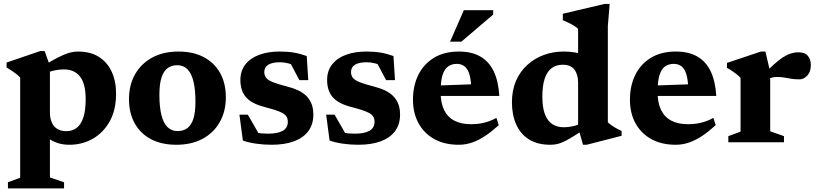

<svg xmlns="http://www.w3.org/2000/svg" viewBox="-20 -744 4271 1004"><path d="M428 -225.5Q428 -306 398.5 -343.5Q369 -381 315.5 -381Q298.5 -381 280.5 -378.5Q262.5 -376 245 -370.5Q227.5 -365 211.5 -356L203 -396.5Q235.5 -417.5 261.8 -432Q288 -446.5 309.8 -456Q331.5 -465.5 350.5 -470Q369.5 -474.5 387.5 -474.5Q453 -474.5 497.2 -446.5Q541.5 -418.5 564.2 -368.8Q587 -319 587 -254Q587 -169 553.5 -109.2Q520 -49.5 464.8 -18.2Q409.5 13 343 13Q309 13 281 3.8Q253 -5.5 229.8 -22.8Q206.5 -40 185.5 -63H241V184L315 209V241H21.5V209L85.5 185.5V-338Q78.5 -346.5 68 -355Q57.5 -363.5 44 -372.5Q30.5 -381.5 14.5 -391V-417L190.5 -477H213.5L241 -400V-157Q241 -125.5 251 -103.2Q261 -81 280.2 -69.5Q299.5 -58 326.5 -58Q358 -58 380.8 -75.2Q403.5 -92.5 415.8 -129.5Q428 -166.5 428 -225.5Z M908.5 -58.5Q938 -58.5 959 -73.5Q980 -88.5 991 -122.2Q1002 -156 1002 -212.5Q1002 -276.5 991.5 -318.8Q981 -361 960 -382Q939 -403 907 -403Q877.5 -403 856.8 -388Q836 -373 824.8 -339Q813.5 -305 813.5 -248.5Q813.5 -185 824 -142.8Q834.5 -100.5 855.8 -79.5Q877 -58.5 908.5 -58.5ZM902.5 13Q825 13 769.5 -16.2Q714 -45.5 684.2 -99.5Q654.5 -153.5 654.5 -225.5Q654.5 -300 686.5 -356Q718.5 -412 776.5 -443.2Q834.5 -474.5 913 -474.5Q990.5 -474.5 1046 -445Q1101.5 -415.5 1131.2 -362Q1161 -308.5 1161 -235.5Q1161 -161.5 1129 -105.2Q1097 -49 1039 -18Q981 13 902.5 13Z M1442 -474.5Q1484.5 -474.5 1516.8 -469Q1549 -463.5 1584 -451L1592 -325H1545.5L1481.5 -445.5L1533.5 -396Q1510.5 -407 1487.5 -412.8Q1464.5 -418.5 1445.5 -418.5Q1403.5 -418.5 1382.8 -405.5Q1362 -392.5 1362 -367.5Q1362 -349 1372.2 -336.5Q1382.5 -324 1407.8 -314Q1433 -304 1478 -292.5Q1512 -284 1538 -272Q1564 -260 1581.8 -242.5Q1599.5 -225 1609 -201Q1618.5 -177 1618.5 -145Q1618.5 -93.5 1592.2 -58.2Q1566 -23 1517.2 -5Q1468.5 13 1400 13Q1358 13 1318.8 7.2Q1279.5 1.5 1250 -9L1232 -144.5H1276L1351.5 -13L1279 -61Q1296 -55 1313.5 -51.5Q1331 -48 1348.2 -46.5Q1365.5 -45 1381.5 -45Q1432.5 -45 1458.8 -60.2Q1485 -75.5 1485 -107Q1485 -124 1477.5 -135.2Q1470 -146.5 1454.2 -154.5Q1438.5 -162.5 1414.8 -170Q1391 -177.5 1358 -186Q1315 -197.5 1288.2 -216.2Q1261.5 -235 1249.2 -262.2Q1237 -289.5 1237 -325.5Q1237 -374 1263.2 -407.2Q1289.5 -440.5 1335.8 -457.5Q1382 -474.5 1442 -474.5Z M1895.5 -474.5Q1938 -474.5 1970.2 -469Q2002.5 -463.5 2037.5 -451L2045.5 -325H1999L1935 -445.5L1987 -396Q1964 -407 1941 -412.8Q1918 -418.5 1899 -418.5Q1857 -418.5 1836.2 -405.5Q1815.5 -392.5 1815.5 -367.5Q1815.5 -349 1825.8 -336.5Q1836 -324 1861.2 -314Q1886.5 -304 1931.5 -292.5Q1965.5 -284 1991.5 -272Q2017.5 -260 2035.2 -242.5Q2053 -225 2062.5 -201Q2072 -177 2072 -145Q2072 -93.5 2045.8 -58.2Q2019.5 -23 1970.8 -5Q1922 13 1853.5 13Q1811.5 13 1772.2 7.2Q1733 1.5 1703.5 -9L1685.5 -144.5H1729.5L1805 -13L1732.5 -61Q1749.5 -55 1767 -51.5Q1784.5 -48 1801.8 -46.5Q1819 -45 1835 -45Q1886 -45 1912.2 -60.2Q1938.5 -75.5 1938.5 -107Q1938.5 -124 1931 -135.2Q1923.5 -146.5 1907.8 -154.5Q1892 -162.5 1868.2 -170Q1844.5 -177.5 1811.5 -186Q1768.5 -197.5 1741.8 -216.2Q1715 -235 1702.8 -262.2Q1690.5 -289.5 1690.5 -325.5Q1690.5 -374 1716.8 -407.2Q1743 -440.5 1789.2 -457.5Q1835.5 -474.5 1895.5 -474.5Z M2379.5 -474.5Q2447 -474.5 2492.2 -448.2Q2537.5 -422 2562 -370.5Q2586.5 -319 2591 -242.5H2247L2246.5 -296L2501 -305L2444.5 -277.5Q2443.5 -325 2435 -354Q2426.5 -383 2410 -396.5Q2393.5 -410 2368.5 -410Q2342.5 -410 2323.5 -396.8Q2304.5 -383.5 2294.2 -351.8Q2284 -320 2284 -264.5Q2284 -206.5 2302.2 -169Q2320.5 -131.5 2356 -113Q2391.5 -94.5 2443 -94.5Q2468.5 -94.5 2490.8 -98Q2513 -101.5 2534 -108.8Q2555 -116 2576 -127.5L2588 -89.5Q2553 -57.5 2519 -34.5Q2485 -11.5 2450.2 0.8Q2415.5 13 2379 13Q2305 13 2251.5 -16.5Q2198 -46 2168.8 -99.2Q2139.5 -152.5 2139.5 -223Q2139.5 -295 2167.2 -351.8Q2195 -408.5 2248.8 -441.5Q2302.5 -474.5 2379.5 -474.5ZM2333.5 -526 2405.5 -690.5H2559V-668L2392.5 -526Z M3003 -311.5Q3003 -355 2983.5 -380.2Q2964 -405.5 2923 -405.5Q2889 -405.5 2865.2 -388.2Q2841.5 -371 2828.8 -334.2Q2816 -297.5 2816 -238.5Q2816 -183 2829.2 -147.5Q2842.5 -112 2867.8 -95.2Q2893 -78.5 2928.5 -78.5Q2953 -78.5 2979.8 -84.8Q3006.5 -91 3031.5 -105V-65.5Q2994.5 -40.5 2968.2 -24.8Q2942 -9 2923 -0.8Q2904 7.5 2888.5 10.2Q2873 13 2857.5 13Q2791.5 13 2747 -14.5Q2702.5 -42 2679.8 -92.2Q2657 -142.5 2657 -209Q2657 -273 2678.8 -322.2Q2700.5 -371.5 2738.5 -405.5Q2776.5 -439.5 2824.8 -457Q2873 -474.5 2926.5 -474.5Q2957 -474.5 2984 -470.2Q3011 -466 3038.5 -456.5Q3066 -447 3098.5 -431L3003 -421.5V-593Q2996 -600.5 2983.5 -608.2Q2971 -616 2955.2 -623.8Q2939.5 -631.5 2923 -638.5V-672L3141.5 -723.5H3168L3158.5 -607.5V-104Q3164 -99 3172.2 -92.8Q3180.5 -86.5 3190.8 -80.2Q3201 -74 3211.2 -68.5Q3221.5 -63 3230.5 -59V-34L3048 13H3028.5L3003 -78.5Z M3514 -474.5Q3581.5 -474.5 3626.8 -448.2Q3672 -422 3696.5 -370.5Q3721 -319 3725.5 -242.5H3381.5L3381 -296L3635.5 -305L3579 -277.5Q3578 -325 3569.5 -354Q3561 -383 3544.5 -396.5Q3528 -410 3503 -410Q3477 -410 3458 -396.8Q3439 -383.5 3428.8 -351.8Q3418.5 -320 3418.5 -264.5Q3418.5 -206.5 3436.8 -169Q3455 -131.5 3490.5 -113Q3526 -94.5 3577.5 -94.5Q3603 -94.5 3625.2 -98Q3647.5 -101.5 3668.5 -108.8Q3689.5 -116 3710.5 -127.5L3722.5 -89.5Q3687.5 -57.5 3653.5 -34.5Q3619.5 -11.5 3584.8 0.8Q3550 13 3513.5 13Q3439.5 13 3386 -16.5Q3332.5 -46 3303.2 -99.2Q3274 -152.5 3274 -223Q3274 -295 3301.8 -351.8Q3329.5 -408.5 3383.2 -441.5Q3437 -474.5 3514 -474.5Z M4155 -470.5Q4189.5 -470.5 4204.8 -451.5Q4220 -432.5 4220 -404.5Q4220 -368.5 4201.5 -348.8Q4183 -329 4161.5 -329Q4137 -329 4118.5 -332Q4100 -335 4082.8 -338.2Q4065.5 -341.5 4044 -341.5Q4031.5 -341.5 4020.5 -339.2Q4009.5 -337 3999.2 -332Q3989 -327 3978 -318.5L3965 -345.5Q3998.5 -381.5 4025 -405.5Q4051.5 -429.5 4073.5 -443.8Q4095.5 -458 4115.2 -464.2Q4135 -470.5 4155 -470.5ZM4007.5 -367.5V-57.5L4079.5 -32V0H3788.5V-32L3852.5 -55.5V-336Q3845 -345.5 3834.2 -354Q3823.5 -362.5 3810.5 -371.5Q3797.5 -380.5 3781.5 -389V-415L3959 -474.5H3982.5Z"/></svg>

Font: Newsreader
Style: Bold
Weight: 700
Designer: Hugues Gentile
Foundry: Production Type
Version: Version 1.003